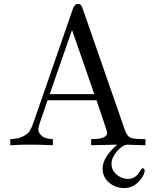

<svg xmlns="http://www.w3.org/2000/svg" viewBox="-20 -736 790 973"><path d="M32 0V-31Q73 -32 98 -45.5Q123 -59 131.5 -73.5Q140 -88 150 -116L349 -690Q358 -716 374 -716Q380 -716 384 -714.5Q388 -713 391 -708.5Q394 -704 395.5 -701Q397 -698 400 -688.5Q403 -679 405 -675L614 -74Q625 -45 642.5 -38Q660 -31 711 -31H717V0Q669 -2 644 -2H642Q640 -2 635 -2.5Q630 -3 628 -3H627Q602 -3 573.5 30Q545 63 545 94Q545 127 571.5 149Q598 171 628 171Q644 171 657.5 164Q671 157 677 149Q683 141 689 131.5Q695 122 696 121Q703 114 710 119Q713 122 713 127Q713 152 683 184.5Q653 217 608 217Q566 217 533 189.5Q500 162 500 118Q500 61 574 -3L442 0V-31H444Q523 -31 523 -63Q523 -71 469 -228H221Q215 -208 202 -172Q189 -136 181.5 -112.5Q174 -89 174 -81Q174 -63 191.5 -47.5Q209 -32 248 -31V0Q190 -3 131 -3Q82 -3 32 0ZM232 -259H458L345 -584Z"/></svg>

Font: CMU Serif
Style: Roman
Weight: 500
Version: Version 0.7.0